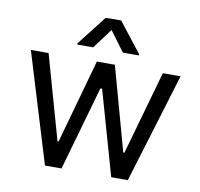

<svg xmlns="http://www.w3.org/2000/svg" viewBox="-83 -852 979 940"><g transform="rotate(10 406.0 -382.0)"><path d="M200.3 0 34.1 -545.5H122.2L240.1 -127.8H245.7L362.2 -545.5H451.7L566.8 -129.3H572.4L690.3 -545.5H778.4L612.2 0H529.8L410.5 -419H402L282.7 0ZM480.1 -610.8 406.2 -710.2 332.4 -610.8H252.8V-616.5L367.9 -764.2H444.6L559.7 -616.5V-610.8Z"/></g></svg>

Font: Inter Alia
Style: Regular
Weight: 400
Designer: Rasmus Andersson (Latin, Greek, Cyrillic etc.) and Evan from Shavian.info (Shavian, old style figures)
Foundry: Shavian.info
Version: Version 0.001;git-37ab20767